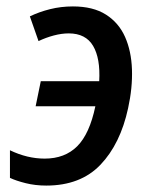

<svg xmlns="http://www.w3.org/2000/svg" viewBox="-20 -568 467 598"><path d="M124 10Q90 10 60 2.5Q30 -5 11 -14V-100Q65 -74 119 -74Q182 -74 220.5 -112.5Q259 -151 277 -237H91L107 -315H289Q293 -386 270 -425Q247 -464 194 -464Q172 -464 147.5 -457.5Q123 -451 100 -440L73 -517Q102 -531 136 -539.5Q170 -548 207 -548Q270 -548 310 -522.5Q350 -497 369.5 -453Q389 -409 391 -352Q393 -295 379 -231Q355 -120 293 -55Q231 10 124 10Z"/></svg>

Font: Noto Sans SemiCondensed Medium
Style: Italic
Weight: 500
Width: 4
Italic angle: -12°
Designer: Monotype Design Team
Foundry: Monotype Imaging Inc.
Version: Version 2.013; ttfautohint (v1.8.4.7-5d5b)